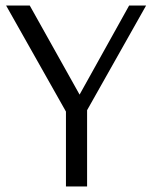

<svg xmlns="http://www.w3.org/2000/svg" viewBox="-20 -670 547 690"><path d="M217 0V-269L2 -650H87L266 -330L444 -650H505L293 -274V0Z"/></svg>

Font: Arsenal SC
Style: Regular
Weight: 400
Designer: Andrij Shevchenko
Foundry: Stairsfor
Version: Version 2.001; ttfautohint (v1.8.4.7-5d5b)